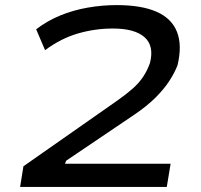

<svg xmlns="http://www.w3.org/2000/svg" viewBox="-20 -734 788 754"><path d="M59 0 72 -81 442 -340Q476 -364 501 -386Q526 -408 542.5 -433Q559 -458 569 -487Q586 -554 547.5 -588Q509 -622 423 -622Q353 -622 286 -602.5Q219 -583 157 -537L122 -619Q165 -652 216 -673Q267 -694 324 -704Q381 -714 438 -714Q535 -714 594.5 -688Q654 -662 675 -609Q696 -556 677 -477Q665 -447 644.5 -415.5Q624 -384 591 -351Q558 -318 508 -284L240 -103L235 -91H650L635 0Z"/></svg>

Font: Nunito Sans 7pt Expanded Medium
Style: Italic
Weight: 500
Width: 7
Italic angle: -9°
Designer: Vernon Adams
Foundry: Vernon Adams
Version: Version 3.101;gftools[0.9.27]